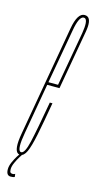

<svg xmlns="http://www.w3.org/2000/svg" viewBox="-146 -639 387 770"><g transform="rotate(15 48.0 -254.5)"><path d="M0 3Q-5 3 -9 1Q-29 -10.5 -16.5 -80.5Q-2 -164 22 -301Q52 -472.5 63.8 -539Q75.5 -605.5 105 -605.5Q112.5 -605.5 118 -602Q135 -590.5 126.5 -542Q115 -478 84 -301.5Q83.5 -298.5 83 -296H32Q8.5 -164 -4.5 -87Q-17.5 -15 -2 -8.5Q-0.5 -8 1 -8Q16 -8 28 -60.2Q40 -112.5 60.5 -230H71.5Q57 -145 46.5 -93.8Q36 -42.5 25.5 -19.8Q15 3 0 3ZM34 -307.5H74Q103 -471.5 114 -532.5Q123 -586.5 109 -593.5Q107 -594.5 104.5 -594.5Q84.5 -594.5 74 -532.5Q63 -471.5 34 -307.5ZM-14.5 97.5Q-33 97.5 -33 71.5Q-33 58 -25.8 41.8Q-18.5 25.5 -10.8 13.2Q-3 1 -2 0H8Q7 1.5 -0.5 13.5Q-8 25.5 -15 41Q-22 56.5 -22 68.5Q-22 79.5 -18.5 82.2Q-15 85 -10 85Q-3 85 0.5 82L2 94.5Q-3 97.5 -14.5 97.5Z"/></g></svg>

Font: Anybody UltraCondensed Thin
Style: Italic
Weight: 100
Width: 1
Italic angle: -10°
Designer: Tyler Finck
Foundry: Etcetera Type Company
Version: Version 1.010; ttfautohint (v1.8.3) -l 8 -r 50 -G 200 -x 14 